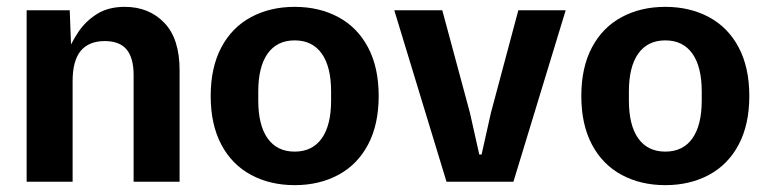

<svg xmlns="http://www.w3.org/2000/svg" viewBox="-20 -530 2243 560"><path d="M57.7 -500H183.4L188.4 -366.5L166.8 -357.5Q187.7 -405.5 208.5 -436.7Q229.3 -467.9 262.5 -489Q295.7 -510 344 -510Q414.4 -510 459.1 -463.6Q503.8 -417.3 503.8 -325.2V0H369.7V-311.5Q369.7 -361 349.3 -385.6Q328.9 -410.2 285.7 -410.2Q239.3 -410.2 215.5 -381.7Q191.8 -353.1 191.8 -293.2V0H57.7Z M594.5 -250Q594.5 -333 625.4 -391.5Q656.3 -450 712.1 -480Q767.8 -510 839.5 -510Q911.2 -510 966.9 -480Q1022.7 -450 1053.6 -391.5Q1084.5 -333 1084.5 -250Q1084.5 -167 1053.6 -108.5Q1022.7 -50 966.9 -20Q911.2 10 839.5 10Q767.8 10 712.1 -20Q656.3 -50 625.4 -108.5Q594.5 -167 594.5 -250ZM839.5 -87.8Q891 -87.8 918.4 -126.3Q945.7 -164.9 945.7 -236.8V-263.2Q945.7 -335.1 918.4 -373.7Q891 -412.2 839.5 -412.2Q788 -412.2 760.6 -373.7Q733.3 -335.1 733.3 -263.2V-236.8Q733.3 -164.9 760.6 -126.3Q788 -87.8 839.5 -87.8Z M1130 -500H1270L1350.7 -200.7L1377.9 -79.3H1384.6L1411.8 -200.7L1491.8 -500H1629.9L1477.5 0H1282.3Z M1675.5 -250Q1675.5 -333 1706.4 -391.5Q1737.3 -450 1793.1 -480Q1848.8 -510 1920.5 -510Q1992.2 -510 2047.9 -480Q2103.7 -450 2134.6 -391.5Q2165.5 -333 2165.5 -250Q2165.5 -167 2134.6 -108.5Q2103.7 -50 2047.9 -20Q1992.2 10 1920.5 10Q1848.8 10 1793.1 -20Q1737.3 -50 1706.4 -108.5Q1675.5 -167 1675.5 -250ZM1920.5 -87.8Q1972 -87.8 1999.4 -126.3Q2026.7 -164.9 2026.7 -236.8V-263.2Q2026.7 -335.1 1999.4 -373.7Q1972 -412.2 1920.5 -412.2Q1869 -412.2 1841.6 -373.7Q1814.3 -335.1 1814.3 -263.2V-236.8Q1814.3 -164.9 1841.6 -126.3Q1869 -87.8 1920.5 -87.8Z"/></svg>

Font: TASA Orbiter VF Text
Style: Regular
Weight: 400
Designer: Weizhong Zhang
Foundry: 本地遙控
Version: Version 1.001;Glyphs 3.2 (3192)